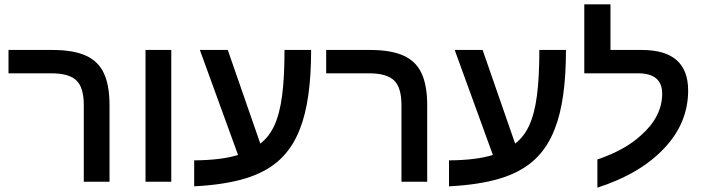

<svg xmlns="http://www.w3.org/2000/svg" viewBox="-20 -833 3222 880"><path d="M482 0H364V-352Q364 -432 330 -464.5Q296 -497 215 -497H19V-604H221Q315 -604 372.5 -578.5Q430 -553 456 -497.5Q482 -442 482 -351Z M647 0V-604H765V0Z M870 -98Q997 -99 1071 -123L896 -604H1024L1173 -175Q1213 -205 1237.5 -258Q1262 -311 1273 -395Q1284 -479 1284 -604H1406Q1406 -372 1355 -243Q1322 -156 1261 -100Q1200 -44 1104 -15Q1008 14 870 21Z M1938 0H1820V-352Q1820 -432 1786 -464.5Q1752 -497 1671 -497H1475V-604H1677Q1771 -604 1828.5 -578.5Q1886 -553 1912 -497.5Q1938 -442 1938 -351Z M2038 -98Q2165 -99 2239 -123L2064 -604H2192L2341 -175Q2381 -205 2405.5 -258Q2430 -311 2441 -395Q2452 -479 2452 -604H2574Q2574 -372 2523 -243Q2490 -156 2429 -100Q2368 -44 2272 -15Q2176 14 2038 21Z M2718 27V-102Q2844 -145 2917 -212Q3015 -298 3015 -404Q3015 -497 2904 -497H2658V-813H2778V-604H2922Q3134 -604 3134 -418Q3134 -269 3023 -152Q2912 -35 2718 27Z"/></svg>

Font: Noto Sans Hebrew Droid SemiBold
Style: Regular
Weight: 600
Designer: Monotype Design Team
Foundry: Monotype Imaging Inc.
Version: Version 1.100; ttfautohint (v1.8.4.7-5d5b)